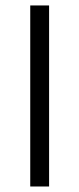

<svg xmlns="http://www.w3.org/2000/svg" viewBox="-20 -677 288 697"><path d="M89.8 0V-657.2H158.2V0Z"/></svg>

Font: Varta Light Light
Style: Regular
Weight: 300
Version: Version 1.004